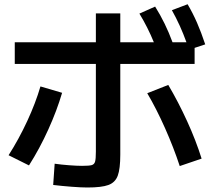

<svg xmlns="http://www.w3.org/2000/svg" viewBox="-20 -833 978 883"><path d="M224.6 17.6 231.4 -80.1Q262.2 -75.7 298.1 -73Q334 -70.3 357.4 -70.3Q390.1 -70.3 401.9 -73.7Q413.6 -77.1 417.2 -89.4Q420.9 -101.6 420.9 -135.7V-539.1H47.9V-638.7H420.9V-771.5H533.2V-638.7H687.5Q659.7 -707 621.1 -770.5L693.4 -802.7Q740.7 -727.5 773.4 -638.7H837.4Q809.6 -716.3 770.5 -786.1L842.8 -813.5Q867.2 -772 886.2 -728.3Q905.3 -684.6 923.8 -628.9L875 -612.8V-539.1H533.2V-122.1Q533.2 -56.2 521.5 -24.9Q509.8 6.3 478.5 17.8Q447.3 29.3 381.8 29.3Q354.5 29.3 309.8 25.9Q265.1 22.5 224.6 17.6ZM166 -435.5 265.6 -406.2Q241.7 -324.7 202.1 -237.3Q162.6 -149.9 113.3 -72.3L19.5 -119.1Q66.9 -193.4 105.2 -276.1Q143.6 -358.9 166 -435.5ZM657.2 -404.3 753.9 -442.4Q800.3 -363.8 840.6 -275.6Q880.9 -187.5 907.2 -103.5L806.6 -69.3Q778.3 -155.3 738.8 -244.1Q699.2 -333 657.2 -404.3Z"/></svg>

Font: Pretendard SemiBold
Style: Regular
Weight: 600
Designer: Base glyphs from Inter by Rasmus Andersson; Hangeul glyphs from Noto Sans CJK(Source Han Sans) by Jang Soo-young and Kan
Foundry: Kil Hyung-jin
Version: Version 1.309